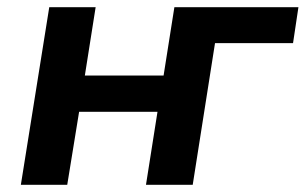

<svg xmlns="http://www.w3.org/2000/svg" viewBox="-20 -514 850 534"><path d="M38 0 117 -494H246L216 -304H435L465 -494H810L795 -394H578L516 0H386L418 -203H200L167 0Z"/></svg>

Font: Nunito Sans 10pt
Style: Bold Italic
Weight: 700
Italic angle: -9°
Designer: Vernon Adams
Foundry: Vernon Adams
Version: Version 3.101;gftools[0.9.27]